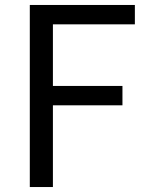

<svg xmlns="http://www.w3.org/2000/svg" viewBox="-20 -753 592 773"><path d="M100 -733H523V-655H193V-407H473V-329H193V0H100Z"/></svg>

Font: `nÑOSR
Style: Regular
Weight: 400
Designer: Ryoko NISHIZUKA ¬âXZm¬º[P (kana & ideographs); Paul D. Hunt (Latin, Greek & Cyrillic); Wenlong ZHANG _ e¬á¬ü¬ô (bopomof
Foundry: Adobe Systems Incorporated
Version: Version 1.00 June 24, 2014, initial release